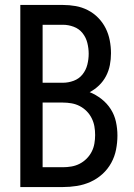

<svg xmlns="http://www.w3.org/2000/svg" viewBox="-20 -755 540 775"><path d="M62 0V-735H234Q260 -735 285.5 -730.5Q311 -726 334.5 -714Q358 -702 376.5 -683Q395 -664 406.5 -641Q418 -618 423 -592Q428 -566 428 -540Q428 -516 423.5 -492.5Q419 -469 408 -448Q397 -427 380 -410.5Q363 -394 342 -383Q367 -373 389.5 -355.5Q412 -338 427 -314.5Q442 -291 448 -263.5Q454 -236 454 -208Q454 -180 448.5 -151.5Q443 -123 429 -97.5Q415 -72 393.5 -52.5Q372 -33 345.5 -21Q319 -9 290.5 -4.5Q262 0 234 0ZM152 -421H234Q256 -421 277.5 -429Q299 -437 313 -454.5Q327 -472 332.5 -494Q338 -516 338 -538Q338 -560 332.5 -582Q327 -604 313 -621.5Q299 -639 277.5 -647Q256 -655 234 -655H152ZM152 -80H234Q251 -80 268.5 -83Q286 -86 301.5 -94Q317 -102 329.5 -114.5Q342 -127 350 -142.5Q358 -158 361 -175.5Q364 -193 364 -210Q364 -228 361 -245Q358 -262 350 -278Q342 -294 329.5 -306.5Q317 -319 301.5 -327Q286 -335 268.5 -338Q251 -341 234 -341H152Z"/></svg>

Font: Iosevka Curly Medium
Style: Regular
Weight: 500
Monospace: yes
Designer: Belleve Invis
Foundry: Belleve Invis
Version: Version 22.1.2; ttfautohint (v1.8.4)